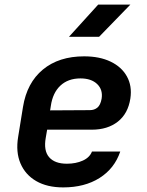

<svg xmlns="http://www.w3.org/2000/svg" viewBox="-20 -805 640 835"><path d="M255 10Q185 10 137.5 -17.5Q90 -45 69 -94.5Q48 -144 59 -210L80 -340Q97 -445 166.5 -502.5Q236 -560 346 -560Q413 -560 461 -537Q509 -514 532 -472.5Q555 -431 547 -377Q537 -311 492.5 -276Q448 -241 379 -241H185L179 -206Q169 -150 193.5 -121.5Q218 -93 271 -93Q310 -93 340 -106.5Q370 -120 380 -146H503Q478 -72 413 -31Q348 10 255 10ZM198 -325 371 -326Q390 -326 403.5 -337Q417 -348 422 -376Q428 -415 402.5 -439.5Q377 -464 330 -464Q276 -464 242.5 -432.5Q209 -401 201 -344ZM280 -645 407 -785H547L411 -645Z"/></svg>

Font: JetBrains Mono NL
Style: Bold Italic
Weight: 700
Italic angle: -9°
Designer: Philipp Nurullin, Konstantin Bulenkov
Foundry: JetBrains
Version: Version 2.304; ttfautohint (v1.8.4.7-5d5b)